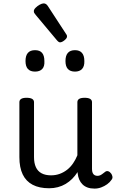

<svg xmlns="http://www.w3.org/2000/svg" viewBox="-20 -1090 685 1129"><path d="M269 17Q211 17 172 -3.5Q133 -24 113.5 -64.5Q94 -105 94 -166V-489Q94 -502 104.5 -508.5Q115 -515 136 -515Q158 -515 169 -508.5Q180 -502 180 -489V-166Q180 -131 191 -107Q202 -83 224.5 -71Q247 -59 280 -59Q308 -59 332 -68Q356 -77 375.5 -92.5Q395 -108 410 -130Q425 -152 435 -177V-489Q435 -502 445.5 -508.5Q456 -515 478 -515Q499 -515 510 -508.5Q521 -502 521 -489V-96Q521 -82 525 -73Q529 -64 536.5 -60Q544 -56 553 -56Q562 -56 569.5 -59.5Q577 -63 584.5 -69Q592 -75 599 -80Q607 -86 616.5 -83Q626 -80 634 -69Q639 -62 641 -52Q643 -42 636 -33Q626 -18 610 -6.5Q594 5 575 12Q556 19 536 19Q512 19 494.5 12.5Q477 6 465 -6Q453 -18 446 -34Q439 -50 437 -69L436 -78Q422 -56 404.5 -38.5Q387 -21 366 -8.5Q345 4 320.5 10.5Q296 17 269 17ZM186 -669Q158 -669 144 -684.5Q130 -700 130 -731Q130 -763 144 -779Q158 -795 186 -795Q214 -795 227.5 -779Q241 -763 241 -731Q243 -700 228.5 -684.5Q214 -669 186 -669ZM421 -669Q393 -669 379 -684.5Q365 -700 365 -731Q365 -763 379 -779Q393 -795 421 -795Q448 -795 462 -779Q476 -763 476 -731Q477 -700 462.5 -684.5Q448 -669 421 -669ZM333 -841Q329 -841 324.5 -844Q320 -847 314 -854L191 -1001Q184 -1009 181.5 -1013.5Q179 -1018 179 -1025Q179 -1034 189.5 -1044.5Q200 -1055 213.5 -1062.5Q227 -1070 237 -1070Q251 -1070 261 -1055L368 -891Q373 -884 373.5 -881Q374 -878 374 -875Q374 -865 359 -853Q344 -841 333 -841Z"/></svg>

Font: Playwrite VN
Style: Regular
Weight: 400
Designer: Veronika Burian, José Scaglione
Foundry: TypeTogether
Version: Version 1.002